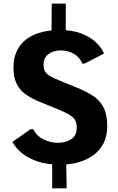

<svg xmlns="http://www.w3.org/2000/svg" viewBox="-20 -884 639 1042"><path d="M263.2 138.2V-26.4H338.9L341.8 138.2ZM259.8 -700.2 260.7 -864.3H336.9V-700.2ZM304.7 9.8Q236.8 9.8 185.1 -7.6Q133.3 -24.9 98.6 -53.2Q64 -81.5 47.9 -113.8L146 -183.1H159.7Q179.2 -145.5 217 -127.2Q254.9 -108.9 293.5 -108.9Q336.4 -108.9 366.5 -128.4Q396.5 -147.9 396.5 -191.4Q396.5 -214.4 388.9 -229.7Q381.3 -245.1 359.9 -259Q338.4 -272.9 296.9 -290L189.9 -333.5Q148.9 -350.6 118.2 -372.8Q87.4 -395 70.3 -429.7Q53.2 -464.4 53.2 -517.6Q53.2 -573.2 73.5 -612.1Q93.8 -650.9 128.7 -675Q163.6 -699.2 209 -710.2Q254.4 -721.2 303.7 -721.2Q370.1 -721.2 418.7 -703.1Q467.3 -685.1 499 -655.8Q530.8 -626.5 544.4 -593.3L438 -538.6H427.2Q412.1 -574.7 380.1 -592.5Q348.1 -610.4 311.5 -610.4Q286.6 -610.4 264.6 -602.3Q242.7 -594.2 229.5 -576.9Q216.3 -559.6 216.3 -531.2Q216.3 -510.3 224.6 -496.1Q232.9 -481.9 252.7 -470.5Q272.5 -459 305.7 -445.8L393.1 -410.2Q445.3 -389.2 483.4 -364.7Q521.5 -340.3 541.7 -301.5Q562 -262.7 562 -199.2Q562 -146.5 542.2 -107.2Q522.5 -67.9 487.1 -42Q451.7 -16.1 405 -3.2Q358.4 9.8 304.7 9.8Z"/></svg>

Font: Comme
Style: Bold
Weight: 700
Version: Version 1.000;gftools[0.9.27]